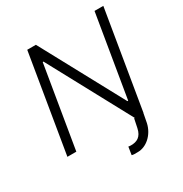

<svg xmlns="http://www.w3.org/2000/svg" viewBox="-208 -882 1177 1238"><g transform="rotate(-30 380.0 -263.0)"><path d="M672.9 -727.3 571.4 -117.5H565.7L236.2 -727.3H171.9L51.1 0H117.5L218.8 -609H224.4L552.9 0H547.9L534.4 65.3C522 125 486.9 141.3 443.2 141C435.7 141.3 429 139.9 424.4 139.2L415.1 197.8C425.8 201.7 443.2 201 460.2 200.6C523.4 201 586.6 146 603.7 68.2L616.8 0H617.5L738.3 -727.3Z"/></g></svg>

Font: TID UI Light
Style: Italic
Weight: 300
Italic angle: -9.39999°
Designer: The TID Project Authors
Foundry: Bakken & Bæck
Version: Version 1.001;hotconv 1.0.109;makeotfexe 2.5.65596